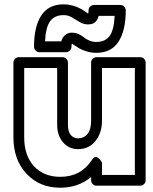

<svg xmlns="http://www.w3.org/2000/svg" viewBox="-20 -833 708 887"><path d="M42 -199.2V-543.9Q42 -554.7 49.8 -561.8Q57.6 -568.8 66.9 -568.8H269Q279.8 -568.8 286.9 -561Q293.9 -553.2 293.9 -543.9V-255.9Q293.9 -224.6 307.1 -209.2Q320.3 -193.8 341.8 -193.8Q369.1 -194.8 385 -215.1Q400.9 -235.4 400.9 -274.9V-543.9Q400.9 -554.7 408.7 -561.8Q416.5 -568.8 425.8 -568.8H627.9Q638.7 -568.8 645.8 -561Q652.8 -553.2 652.8 -543.9V0Q652.8 10.7 645 17.8Q637.2 24.9 627.9 24.9H425.8Q415 24.9 408 17.1Q400.9 9.3 400.9 0V-15.1Q341.3 34.2 258.8 34.2Q162.6 34.2 102.3 -30.5Q42 -95.2 42 -199.2ZM91.8 -199.2Q91.8 -113.8 137.2 -64.9Q182.6 -16.1 258.8 -16.1Q353.5 -16.1 404.8 -94.2Q411.1 -104.5 418.2 -106.7Q425.3 -108.9 430.9 -105.2Q436.5 -101.6 441.4 -96.2Q446.3 -90.8 448.7 -85.9L451.2 -81.1V-24.9H603V-519H451.2V-274.9Q451.2 -220.2 421.6 -182.4Q392.1 -144.5 341.8 -144Q297.4 -144 270.8 -176Q244.1 -208 244.1 -255.9V-519H91.8ZM137.2 -617.2Q137.2 -710.4 170.9 -761.7Q204.6 -813 273.9 -813Q292.5 -813 310.5 -808.6Q328.6 -804.2 341.6 -798.1Q354.5 -792 364.5 -785.6Q374.5 -779.3 380.6 -774.7Q386.7 -770 387.2 -770Q389.2 -775.9 389.2 -785.2Q389.2 -795.9 397 -803Q404.8 -810.1 414.1 -810.1H536.1Q546.9 -810.1 554 -802.2Q561 -794.4 561 -785.2Q561 -692.4 527.6 -640.6Q494.1 -588.9 424.8 -588.9Q402.3 -588.9 380.6 -595.5Q358.9 -602.1 346.2 -609.6Q333.5 -617.2 323.2 -624.3Q313 -631.3 312 -631.8Q310.1 -626 310.1 -617.2Q310.1 -606.4 302.2 -599.1Q294.4 -591.8 285.2 -591.8H162.1Q151.4 -591.8 144.3 -599.9Q137.2 -607.9 137.2 -617.2ZM188 -642.1H263.2Q267.1 -658.7 280 -670.4Q293 -682.1 311 -682.1Q328.1 -682.1 343 -675.5Q357.9 -668.9 367.4 -660.6Q377 -652.3 392.3 -645.8Q407.7 -639.2 424.8 -639.2Q465.3 -639.2 485.8 -666Q506.3 -692.9 509.8 -759.8H436Q429.7 -734.4 411.1 -725.1Q401.4 -720.2 387.2 -720.2Q366.2 -720.2 348.4 -731Q330.6 -741.7 312.7 -752.4Q294.9 -763.2 273.9 -763.2Q233.4 -763.2 212.4 -736.1Q191.4 -709 188 -642.1Z"/></svg>

Font: Trueno ExtraBold Outline
Style: Regular
Weight: 800
Width: 6
Designer: Julieta Ulanovsky
Foundry: Julieta Ulanovsky
Version: Version 3.001b | FøM Fix